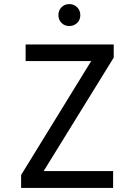

<svg xmlns="http://www.w3.org/2000/svg" viewBox="-20 -917 656 937"><path d="M535 -636 193 -82H532V0H83V-63L425 -619H105V-700H535ZM265 -843Q265 -866 280 -881.5Q295 -897 318 -897Q341 -897 356.5 -881.5Q372 -866 372 -843Q372 -820 356.5 -805Q341 -790 318 -790Q295 -790 280 -805.5Q265 -821 265 -843Z"/></svg>

Font: Overpass Mono
Style: Regular
Weight: 400
Monospace: yes
Designer: Delve Withrington, Dave Bailey
Foundry: Delve Fonts
Version: Version 1.000;DELV;Overpass